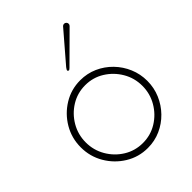

<svg xmlns="http://www.w3.org/2000/svg" viewBox="-216 -879 1002 1002"><g transform="rotate(-45 284.5 -378.0)"><path d="M279.8 -571.8Q278.8 -571.8 275.6 -573.5Q272.5 -575.2 272.5 -577.6Q272.5 -583.5 281.2 -594.2L421.4 -757.3Q426.3 -762.2 433.6 -762.2Q440.4 -762.2 445.6 -757.1Q450.7 -752 450.7 -745.1Q450.7 -738.3 445.8 -733.4L290.5 -579.1Q282.7 -571.8 279.8 -571.8ZM284.7 -494.1Q335.4 -494.1 379.9 -474.4Q424.3 -454.6 458.3 -419.7Q492.2 -384.8 511.2 -339.8Q530.3 -294.9 530.3 -244.1Q530.3 -193.4 511 -148.2Q491.7 -103 458 -68.4Q424.3 -33.7 379.9 -13.9Q335.4 5.9 284.7 5.9Q217.3 5.9 161.4 -28.6Q105.5 -63 72.3 -119.9Q39.1 -176.8 39.1 -244.1Q39.1 -312 72.3 -368.7Q105.5 -425.3 161.4 -459.7Q217.3 -494.1 284.7 -494.1ZM284.7 -457.5Q227.1 -457.5 179.7 -428.2Q132.3 -398.9 104 -350.3Q75.7 -301.8 75.7 -244.1Q75.7 -186.5 104 -137.9Q132.3 -89.4 179.7 -60.1Q227.1 -30.8 284.7 -30.8Q342.3 -30.8 389.6 -60.1Q437 -89.4 465.3 -137.9Q493.7 -186.5 493.7 -244.1Q493.7 -301.8 465.3 -350.1Q437 -398.4 389.6 -428Q342.3 -457.5 284.7 -457.5Z"/></g></svg>

Font: Manjari Thin
Style: Regular
Weight: 100
Designer: Santhosh Thottingal <santhosh.thottingal@gmail.com>
Version: Version 2.000